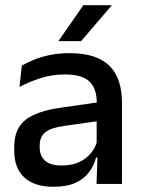

<svg xmlns="http://www.w3.org/2000/svg" viewBox="-20 -704 541 735"><path d="M447 0H349.5L353.5 -116L350 -131V-285L350.5 -309.5Q350.5 -366 321.8 -392.5Q293 -419 229.5 -419Q178 -419 134 -404.5Q90 -390 54.5 -371L63.5 -453Q83.5 -464.5 110.5 -475.5Q137.5 -486.5 171.5 -493.5Q205.5 -500.5 246 -500.5Q301.5 -500.5 340 -487.2Q378.5 -474 402 -449Q425.5 -424 436.2 -389Q447 -354 447 -311ZM184 11Q111.5 11 73 -24.8Q34.5 -60.5 34.5 -126.5V-141.5Q34.5 -211.5 77.8 -245.2Q121 -279 214 -292L361 -313L366.5 -242L225.5 -222Q175 -215 153.5 -197.8Q132 -180.5 132 -147V-140Q132 -106.5 152.8 -88.5Q173.5 -70.5 216 -70.5Q255 -70.5 283 -83.5Q311 -96.5 328.5 -118.2Q346 -140 352.5 -166.5L366 -101H348Q340 -71 321.5 -45.5Q303 -20 269.8 -4.5Q236.5 11 184 11ZM204.5 -548 299 -684H407V-682.5L290.5 -546.5H204.5Z"/></svg>

Font: Anek Devanagari Medium
Style: Regular
Weight: 500
Designer: Kailash Malviya (Devanagari) & Yesha Goshar (Latin)
Foundry: Ek Type
Version: Version 1.003